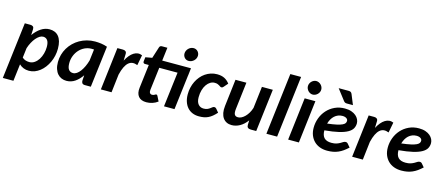

<svg xmlns="http://www.w3.org/2000/svg" viewBox="-55 -1328 4867 2110"><g transform="rotate(15 2379.0 -272.5)"><path d="M6.3 157.2 84.5 -485.4H147.9Q167.5 -485.4 178.5 -475.8Q189.5 -466.3 188.5 -445.3L185.5 -378.4Q222.2 -430.7 268.3 -461.4Q314.5 -492.2 366.7 -492.2Q398.9 -492.2 425 -481.2Q451.2 -470.2 469.7 -447.8Q488.3 -425.3 498.3 -390.9Q508.3 -356.4 508.3 -309.1Q508.3 -267.6 499.5 -228.3Q490.7 -189 474.4 -153.8Q458 -118.7 435.5 -89.1Q413.1 -59.6 385.5 -38.1Q357.9 -16.6 326.7 -4.6Q295.4 7.3 261.7 7.3Q227.1 7.3 199.2 -4.2Q171.4 -15.6 150.4 -36.1L127 157.2ZM318.4 -395.5Q298.3 -395.5 277.6 -382.3Q256.8 -369.1 237.5 -346.4Q218.3 -323.7 201.7 -292.7Q185.1 -261.7 173.8 -226.6L160.2 -115.7Q177.2 -99.6 198.7 -93Q220.2 -86.4 241.7 -86.4Q273.9 -86.4 300.5 -105Q327.1 -123.5 345.9 -153.3Q364.7 -183.1 375 -220.7Q385.3 -258.3 385.3 -296.9Q385.3 -347.2 367.7 -371.3Q350.1 -395.5 318.4 -395.5Z M965.3 0H899.4Q875.5 0 866.7 -12Q857.9 -23.9 858.9 -41L862.8 -102.5Q828.6 -51.8 784.9 -22.2Q741.2 7.3 688.5 7.3Q658.7 7.3 632.6 -3.4Q606.4 -14.2 587.2 -36.1Q567.9 -58.1 556.9 -91.1Q545.9 -124 545.9 -168.5Q545.9 -211.9 557.4 -252.7Q568.8 -293.5 590.3 -329.6Q611.8 -365.7 642.1 -395.5Q672.4 -425.3 710 -446.8Q747.6 -468.3 791.3 -480.2Q835 -492.2 883.3 -492.2Q918.5 -492.2 953.6 -487.3Q988.8 -482.4 1022.9 -470.2ZM736.3 -93.8Q758.3 -93.8 779.1 -107.9Q799.8 -122.1 818.1 -146.7Q836.4 -171.4 851.8 -204.3Q867.2 -237.3 877.9 -274.9L893.6 -403.8Q886.7 -404.3 879.9 -404.5Q873 -404.8 866.7 -404.8Q824.7 -404.8 788.6 -387.5Q752.4 -370.1 726.1 -340.8Q699.7 -311.5 684.6 -272.7Q669.4 -233.9 669.4 -190.4Q669.4 -139.2 687.3 -116.5Q705.1 -93.8 736.3 -93.8Z M1079.6 0 1137.7 -485.4H1201.2Q1220.7 -485.4 1231.9 -475.8Q1243.2 -466.3 1242.2 -445.3L1239.7 -370.6Q1258.3 -405.8 1279.5 -431.2Q1300.8 -456.5 1324 -470.7Q1347.2 -484.9 1371.3 -487.3Q1395.5 -489.7 1419.9 -479L1397.5 -361.3Q1367.7 -373.5 1341.8 -371.1Q1315.9 -368.7 1294.4 -350.1Q1272.9 -331.5 1255.6 -296.1Q1238.3 -260.7 1225.6 -207.5L1201.2 0Z M1976.1 -480.5 1966.3 -395.5H1965.8L1917.5 0H1797.9L1846.2 -395.5H1638.2L1606.4 -135.3Q1604 -112.8 1612.3 -100.6Q1620.6 -88.4 1637.7 -88.4Q1647 -88.4 1653.8 -90.8Q1660.6 -93.3 1665.8 -96.2Q1670.9 -99.1 1675 -101.6Q1679.2 -104 1683.1 -104Q1688.5 -104 1691.7 -101.3Q1694.8 -98.6 1698.2 -92.8L1727.1 -35.2Q1699.2 -14.2 1665.8 -3.4Q1632.3 7.3 1598.1 7.3Q1536.1 7.3 1507.3 -28.3Q1478.5 -64 1486.3 -127.4L1519 -395.5H1475.1Q1465.3 -395.5 1459.2 -401.9Q1453.1 -408.2 1454.6 -420.9L1460.4 -467.8L1535.6 -481.4L1577.1 -611.8Q1583.5 -631.3 1606 -631.3H1667.5L1648.9 -480.5ZM2014.6 -634.3Q2014.6 -617.2 2007.6 -602.3Q2000.5 -587.4 1988.8 -576.2Q1977.1 -564.9 1961.7 -558.3Q1946.3 -551.8 1929.7 -551.8Q1915.5 -551.8 1903.8 -556.9Q1892.1 -562 1883.5 -571.3Q1875 -580.6 1870.1 -592.5Q1865.2 -604.5 1865.2 -618.7Q1865.2 -635.7 1872.1 -650.9Q1878.9 -666 1890.6 -677.5Q1902.3 -689 1917.2 -695.6Q1932.1 -702.1 1948.2 -702.1Q1962.4 -702.1 1974.6 -696.8Q1986.8 -691.4 1995.6 -682.1Q2004.4 -672.9 2009.5 -660.4Q2014.6 -647.9 2014.6 -634.3Z M2390.6 -85.9Q2366.7 -59.6 2345 -41.7Q2323.2 -23.9 2300.3 -12.9Q2277.3 -2 2252.2 2.7Q2227.1 7.3 2196.3 7.3Q2153.8 7.3 2120.4 -7.1Q2086.9 -21.5 2063.7 -48.1Q2040.5 -74.7 2028.1 -112.1Q2015.6 -149.4 2015.6 -195.8Q2015.6 -235.4 2024.2 -272.7Q2032.7 -310.1 2048.8 -342.8Q2064.9 -375.5 2087.9 -403.1Q2110.8 -430.7 2139.4 -450.2Q2168 -469.7 2201.4 -480.7Q2234.9 -491.7 2272 -491.7Q2320.8 -491.7 2355 -474.9Q2389.2 -458 2415.5 -423.3L2375.5 -377Q2371.6 -371.6 2365.7 -368.2Q2359.9 -364.7 2353 -364.7Q2344.7 -364.7 2338.1 -369.4Q2331.5 -374 2323.2 -379.4Q2314.9 -384.8 2302.5 -389.4Q2290 -394 2270 -394Q2244.1 -394 2220.7 -379.9Q2197.3 -365.7 2179.2 -339.8Q2161.1 -314 2150.4 -277.3Q2139.6 -240.7 2139.6 -195.3Q2139.6 -143.6 2162.4 -116Q2185.1 -88.4 2223.1 -88.4Q2249.5 -88.4 2266.1 -95.7Q2282.7 -103 2294.4 -111.8Q2306.2 -120.6 2315.7 -127.9Q2325.2 -135.3 2336.9 -135.3Q2343.3 -135.3 2348.9 -132.3Q2354.5 -129.4 2358.9 -124L2390.6 -85.9Z M2605.5 -484.9 2568.8 -177.2Q2563.5 -131.8 2574.5 -112.8Q2585.4 -93.8 2614.3 -93.8Q2633.3 -93.8 2653.3 -104Q2673.3 -114.3 2692.1 -133.1Q2710.9 -151.9 2726.8 -178.5Q2742.7 -205.1 2752.9 -237.8L2782.2 -484.9H2906.2L2847.2 0H2785.2Q2739.3 0 2740.7 -42.5L2742.7 -93.3Q2705.1 -42.5 2660.2 -17.6Q2615.2 7.3 2567.4 7.3Q2535.6 7.3 2510.7 -4.9Q2485.8 -17.1 2469.2 -40.5Q2452.6 -64 2446 -98.4Q2439.5 -132.8 2444.8 -177.2L2481.4 -484.9Z M2962.9 0 3047.4 -701.7H3169.9L3085 0Z M3390.6 -484.9 3332.5 0H3210.4L3268.6 -484.9ZM3419.9 -624Q3419.9 -608.4 3413.3 -594.5Q3406.7 -580.6 3395.8 -570.1Q3384.8 -559.6 3370.8 -553.5Q3356.9 -547.4 3342.3 -547.4Q3328.1 -547.4 3314.7 -553.5Q3301.3 -559.6 3291 -570.1Q3280.8 -580.6 3274.4 -594.5Q3268.1 -608.4 3268.1 -624Q3268.1 -639.6 3274.4 -653.8Q3280.8 -668 3291.3 -678.5Q3301.8 -689 3315.2 -695.3Q3328.6 -701.7 3343.3 -701.7Q3357.9 -701.7 3371.8 -695.6Q3385.7 -689.5 3396.5 -678.7Q3407.2 -668 3413.6 -654.1Q3419.9 -640.1 3419.9 -624Z M3894 -368.2Q3894 -335.9 3879.6 -309.3Q3865.2 -282.7 3828.6 -261.5Q3792 -240.2 3728.8 -225.1Q3665.5 -210 3568.4 -201.2Q3568.4 -143.6 3595.5 -116Q3622.6 -88.4 3678.2 -88.4Q3713.4 -88.4 3736.1 -96.2Q3758.8 -104 3774.9 -113.5Q3791 -123 3803.5 -130.9Q3815.9 -138.7 3831.1 -138.7Q3844.2 -138.7 3853.5 -127.9L3885.7 -89.8Q3858.4 -64.5 3832.5 -46.1Q3806.6 -27.8 3779.1 -15.9Q3751.5 -3.9 3720.9 1.7Q3690.4 7.3 3654.8 7.3Q3607.9 7.3 3569.6 -7.3Q3531.2 -22 3504.2 -49.1Q3477.1 -76.2 3462.2 -114Q3447.3 -151.9 3447.3 -198.7Q3447.3 -255.9 3467 -308.8Q3486.8 -361.8 3523.2 -402.3Q3559.6 -442.9 3611.1 -467.3Q3662.6 -491.7 3726.6 -491.7Q3768.6 -491.7 3800 -480.7Q3831.5 -469.7 3852.3 -451.9Q3873 -434.1 3883.5 -412.1Q3894 -390.1 3894 -368.2ZM3712.9 -689.5Q3731.4 -689.5 3739.7 -683.1Q3748 -676.8 3753.4 -664.6L3800.3 -549.8H3731.9Q3718.8 -549.8 3710.7 -553.7Q3702.6 -557.6 3695.3 -566.4L3600.6 -689.5ZM3720.7 -405.8Q3694.3 -405.8 3671.6 -396.7Q3648.9 -387.7 3630.9 -371.3Q3612.8 -355 3599.6 -331.8Q3586.4 -308.6 3578.6 -280.8Q3644 -288.6 3684.1 -297.6Q3724.1 -306.6 3746.1 -317.1Q3768.1 -327.6 3775.4 -339.6Q3782.7 -351.6 3782.7 -365.2Q3782.7 -372.6 3779.3 -379.6Q3775.9 -386.7 3768.3 -392.6Q3760.7 -398.4 3749 -402.1Q3737.3 -405.8 3720.7 -405.8Z M3938.5 0 3996.6 -485.4H4060.1Q4079.6 -485.4 4090.8 -475.8Q4102.1 -466.3 4101.1 -445.3L4098.6 -370.6Q4117.2 -405.8 4138.4 -431.2Q4159.7 -456.5 4182.9 -470.7Q4206.1 -484.9 4230.2 -487.3Q4254.4 -489.7 4278.8 -479L4256.3 -361.3Q4226.6 -373.5 4200.7 -371.1Q4174.8 -368.7 4153.3 -350.1Q4131.8 -331.5 4114.5 -296.1Q4097.2 -260.7 4084.5 -207.5L4060.1 0Z M4737.3 -368.2Q4737.3 -335.9 4722.9 -309.3Q4708.5 -282.7 4671.9 -261.5Q4635.3 -240.2 4572 -225.1Q4508.8 -210 4411.6 -201.2Q4411.6 -143.6 4438.7 -116Q4465.8 -88.4 4521.5 -88.4Q4556.6 -88.4 4579.3 -96.2Q4602.1 -104 4618.2 -113.5Q4634.3 -123 4646.7 -130.9Q4659.2 -138.7 4674.3 -138.7Q4687.5 -138.7 4696.8 -127.9L4729 -89.8Q4701.7 -64.5 4675.8 -46.1Q4649.9 -27.8 4622.3 -15.9Q4594.7 -3.9 4564.2 1.7Q4533.7 7.3 4498 7.3Q4451.2 7.3 4412.8 -7.3Q4374.5 -22 4347.4 -49.1Q4320.3 -76.2 4305.4 -114Q4290.5 -151.9 4290.5 -198.7Q4290.5 -255.9 4310.3 -308.8Q4330.1 -361.8 4366.5 -402.3Q4402.8 -442.9 4454.3 -467.3Q4505.9 -491.7 4569.8 -491.7Q4611.8 -491.7 4643.3 -480.7Q4674.8 -469.7 4695.6 -451.9Q4716.3 -434.1 4726.8 -412.1Q4737.3 -390.1 4737.3 -368.2ZM4564 -405.8Q4537.6 -405.8 4514.9 -396.7Q4492.2 -387.7 4474.1 -371.3Q4456.1 -355 4442.9 -331.8Q4429.7 -308.6 4421.9 -280.8Q4487.3 -288.6 4527.3 -297.6Q4567.4 -306.6 4589.4 -317.1Q4611.3 -327.6 4618.7 -339.6Q4626 -351.6 4626 -365.2Q4626 -372.6 4622.6 -379.6Q4619.1 -386.7 4611.6 -392.6Q4604 -398.4 4592.3 -402.1Q4580.6 -405.8 4564 -405.8Z"/></g></svg>

Font: Carlito
Style: Bold Italic
Weight: 700
Italic angle: -7°
Designer: Lukasz Dziedzic
Foundry: tyPoland Lukasz Dziedzic
Version: Version 1.104